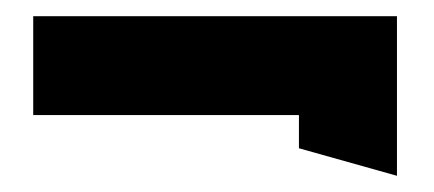

<svg xmlns="http://www.w3.org/2000/svg" viewBox="-20 -371 536 237"><path d="M21 -229H349V-188L470 -154V-351H21Z"/></svg>

Font: Charger Sport
Style: UltNrw
Weight: 1000
Designer: Jasper
Foundry: Cannot Into Space Fonts
Version: Version 1.1